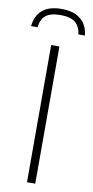

<svg xmlns="http://www.w3.org/2000/svg" viewBox="-132 -979 495 1020"><g transform="rotate(10 115.0 -469.0)"><path d="M92.5 0V-740H137V0ZM114 -938.5Q181.5 -938.5 218.5 -907Q255.5 -875.5 260 -820.5H225.5Q219.5 -863.5 193.8 -884.5Q168 -905.5 114 -905.5Q60 -905.5 34.8 -884.5Q9.5 -863.5 4.5 -820.5H-30Q-25 -876.5 11 -907.5Q47 -938.5 114 -938.5Z"/></g></svg>

Font: Encode Sans ExtraLight
Style: Regular
Weight: 275
Designer: Multiple Designers
Foundry: Impallari Type
Version: Version 2.000